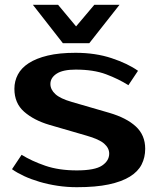

<svg xmlns="http://www.w3.org/2000/svg" viewBox="-20 -760 655 800"><path d="M190 -410Q190 -387 210.5 -368Q231 -349 280 -335L435 -290Q507 -269 546 -233Q585 -197 585 -140Q585 -104 570 -74.5Q555 -45 521 -24Q487 -3 433 8.5Q379 20 300 20Q259 20 219.5 14Q180 8 144.5 -2.5Q109 -13 80 -26.5Q51 -40 30 -55L70 -115Q112 -89 168.5 -69.5Q225 -50 300 -50Q375 -50 405 -70Q435 -90 435 -120Q435 -143 414 -161.5Q393 -180 340 -195L185 -240Q121 -259 80.5 -294.5Q40 -330 40 -390Q40 -422 54.5 -449.5Q69 -477 100 -497Q131 -517 179 -528.5Q227 -540 295 -540Q378 -540 445.5 -517.5Q513 -495 555 -465L515 -405Q474 -431 422 -450.5Q370 -470 295 -470Q242 -470 216 -453Q190 -436 190 -410ZM242 -580 117 -740H222L297 -650L373 -740H478L352 -580Z"/></svg>

Font: Prosto One
Style: Regular
Weight: 400
Designer: Pavel Emelyanov and Jovanny lemonad
Foundry: Pavel Emelyanov and Jovanny Lemonad
Version: Version 1.001